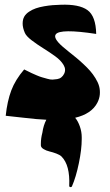

<svg xmlns="http://www.w3.org/2000/svg" viewBox="-20 -494 459 803"><path d="M81.1 -203.6Q81.5 -203.6 94.5 -197Q107.4 -190.4 112.8 -188Q118.2 -185.5 132.8 -179.2Q147.5 -172.9 155.8 -170.7Q164.1 -168.5 177.5 -164.6Q190.9 -160.6 200 -161.1Q209 -161.6 219 -163.1Q229 -164.6 236.3 -170.4Q243.7 -176.3 248 -185.1Q257.3 -203.1 245.8 -222.4Q234.4 -241.7 210.7 -258.8Q187 -275.9 161.1 -292Q135.3 -308.1 112.5 -325.4Q89.8 -342.8 84 -356.4Q74.7 -377.9 74.7 -395.3Q74.7 -412.6 81.3 -424.3Q87.9 -436 101.6 -445.1Q115.2 -454.1 130.1 -459.2Q145 -464.4 164.8 -467.8Q184.6 -471.2 200 -472.4Q215.3 -473.6 233.4 -474.1Q311 -477.1 345.9 -451.7Q380.9 -426.3 382.3 -352.1Q231.9 -375 213.4 -350.6Q201.2 -334.5 242.2 -298.8Q250.5 -291.5 267.8 -277.6Q285.2 -263.7 298.1 -253.2Q311 -242.7 328.1 -226.8Q345.2 -210.9 356.9 -197.5Q368.7 -184.1 379.4 -166.7Q390.1 -149.4 394.5 -133.5Q398.9 -117.7 397.5 -99.4Q396 -81.1 386.7 -63.5Q362.3 -17.6 294.4 -1.5Q306.6 13.2 314.2 35.4Q321.8 57.6 321.8 79.6V87.9Q321.8 130.9 309.8 188.7Q297.9 246.6 280.8 285.6Q279.3 288.6 275.4 288.6Q269.5 288.6 269.5 282.7Q273.4 196.8 237.3 160.6Q230.5 153.8 215.6 148.2Q200.7 142.6 187 139.4Q173.3 136.2 162.4 129.6Q151.4 123 150.9 114.3V106.9Q150.9 84.5 157.2 61Q161.6 29.8 173.8 6.8Q137.2 5.4 77.6 -1.7Q18.1 -8.8 3.9 -9.8Q10.3 -70.8 27.1 -115.5Q43.9 -160.2 81.1 -203.6Z"/></svg>

Font: Some Time Later
Style: Regular
Weight: 400
Version: Version 003.300